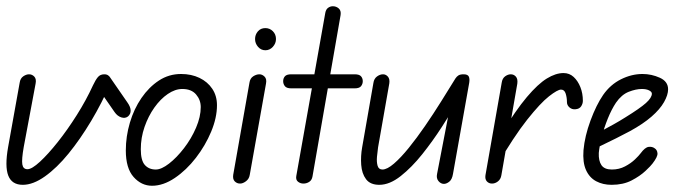

<svg xmlns="http://www.w3.org/2000/svg" viewBox="-20 -588 2200 615"><path d="M53 4Q18 4 6.5 -25.5Q-5 -55 6 -117L43 -323Q45 -337 54.5 -343.5Q64 -350 73 -350Q83 -350 90 -342.5Q97 -335 94 -320L56 -117Q49 -77 51.5 -61.5Q54 -46 68 -46Q82 -46 108 -70Q134 -94 165 -133Q196 -172 226 -219.5Q256 -267 278 -315Q286 -332 293.5 -341Q301 -350 314 -350Q322 -350 326.5 -346.5Q331 -343 332 -341L334 -322Q307 -259 272 -200.5Q237 -142 199.5 -96Q162 -50 124 -23Q86 4 53 4ZM390 -215Q381 -208 368.5 -212Q356 -216 347 -229L295 -304L332 -341L388 -260Q398 -246 398.5 -234.5Q399 -223 390 -215Z M467 7Q433 7 408 -21Q383 -49 383 -106Q383 -151 396 -195Q409 -239 433 -274Q457 -309 489 -330Q521 -351 560 -351Q593 -351 619 -338.5Q645 -326 660 -303.5Q675 -281 675 -251Q675 -211 656.5 -166.5Q638 -122 607.5 -82.5Q577 -43 540 -18Q503 7 467 7ZM479 -45Q497 -45 521.5 -64Q546 -83 569.5 -113.5Q593 -144 608 -179Q623 -214 623 -245Q623 -268 608 -285.5Q593 -303 564 -303Q541 -303 517.5 -287Q494 -271 474.5 -243.5Q455 -216 443 -181.5Q431 -147 431 -110Q431 -74 444 -59.5Q457 -45 479 -45Z M749 0Q739 0 732 -7Q725 -14 727 -28L779 -323Q781 -337 791 -343.5Q801 -350 811 -350Q820 -350 827.5 -342.5Q835 -335 832 -320L780 -28Q778 -15 768 -7.5Q758 0 749 0ZM830 -427Q816 -427 806.5 -438Q797 -449 797 -463Q797 -477 806 -487.5Q815 -498 830 -498Q844 -498 854 -488Q864 -478 864 -463Q864 -449 854 -438Q844 -427 830 -427Z M952 0Q942 0 934.5 -6Q927 -12 929 -24L1022 -547Q1024 -558 1031 -563Q1038 -568 1046 -568Q1057 -568 1065 -561Q1073 -554 1071 -540L981 -23Q979 -11 970.5 -5.5Q962 0 952 0ZM887 -328Q887 -337 892.5 -343.5Q898 -350 913 -350H1116Q1131 -350 1136.5 -343.5Q1142 -337 1142 -328Q1142 -319 1136.5 -312Q1131 -305 1116 -305H913Q898 -305 892.5 -312Q887 -319 887 -328Z M1195 4Q1166 4 1152.5 -14Q1139 -32 1137 -60Q1135 -88 1140 -116L1176 -322Q1178 -336 1187.5 -343Q1197 -350 1207 -350Q1216 -350 1222.5 -342.5Q1229 -335 1227 -321L1191 -116Q1189 -103 1187.5 -86Q1186 -69 1189.5 -57Q1193 -45 1205 -45Q1220 -45 1242 -64Q1264 -83 1289.5 -114.5Q1315 -146 1341.5 -184.5Q1368 -223 1393 -263Q1418 -303 1439 -337L1444 -260Q1424 -226 1395 -181Q1366 -136 1332.5 -94Q1299 -52 1263.5 -24Q1228 4 1195 4ZM1402 1Q1392 1 1384.5 -8Q1377 -17 1380 -31L1439 -337Q1443 -343 1448.5 -346.5Q1454 -350 1465 -350Q1478 -350 1481.5 -343Q1485 -336 1483 -323L1431 -31Q1428 -13 1419 -6Q1410 1 1402 1Z M1823 -238Q1812 -237 1804 -244Q1796 -251 1796 -261Q1796 -275 1792 -288Q1788 -301 1777 -301Q1766 -301 1738.5 -279.5Q1711 -258 1668.5 -204.5Q1626 -151 1570 -55L1587 -161Q1632 -235 1667.5 -277Q1703 -319 1731.5 -336.5Q1760 -354 1785 -354Q1804 -354 1817.5 -341.5Q1831 -329 1839 -309Q1847 -289 1847 -265Q1847 -256 1841.5 -247.5Q1836 -239 1823 -238ZM1556 0Q1546 0 1539.5 -7Q1533 -14 1535 -27L1587 -323Q1589 -337 1598 -343.5Q1607 -350 1616 -350Q1626 -350 1632.5 -342.5Q1639 -335 1637 -320L1586 -27Q1584 -14 1575 -7Q1566 0 1556 0Z M1939 4Q1911 4 1889.5 -7.5Q1868 -19 1857 -43.5Q1846 -68 1849 -107Q1853 -152 1871.5 -202Q1890 -252 1912 -284Q1935 -317 1969 -334Q2003 -351 2038 -351Q2067 -351 2093.5 -339Q2120 -327 2120 -302Q2120 -284 2107 -261Q2094 -238 2067 -214.5Q2040 -191 1998 -168Q1979 -158 1953.5 -145Q1928 -132 1906.5 -122Q1885 -112 1877 -108L1887 -158Q1898 -164 1913 -172Q1928 -180 1946 -190Q1964 -200 1983 -212Q2030 -241 2049 -258Q2068 -275 2068 -288Q2068 -294 2059 -298.5Q2050 -303 2036 -303Q2017 -303 1994 -294Q1971 -285 1953 -259Q1939 -238 1927 -208.5Q1915 -179 1907.5 -149.5Q1900 -120 1898 -98Q1897 -73 1906.5 -59Q1916 -45 1940 -45Q1963 -45 1982 -55Q2001 -65 2014 -77.5Q2027 -90 2032 -97Q2046 -116 2057.5 -117.5Q2069 -119 2077 -113Q2085 -108 2086 -97Q2087 -86 2070 -64Q2065 -57 2047.5 -40.5Q2030 -24 2003 -10Q1976 4 1939 4Z"/></svg>

Font: Edu QLD Beginners
Style: Regular
Weight: 400
Designer: Tina and Corey Anderson
Foundry: Google for Education
Version: Version 1.001